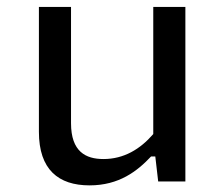

<svg xmlns="http://www.w3.org/2000/svg" viewBox="-20 -534 660 565"><path d="M94.5 -513.5V-146C94.5 -35 152 11.5 243.5 11.5C330.5 11.5 384 -30.5 424.5 -73.5H437L445.5 0H525.5V-513.5H431V-139.5C392.5 -95 344.5 -66 284.5 -66C232.5 -66 189 -87.5 189 -171.5V-513.5Z"/></svg>

Font: Monaspace Neon
Style: Regular
Weight: 400
Designer: Riley Cran & the Lettermatic Team
Foundry: Lettermatic
Version: Version 1.200 (Monaspace Neon)